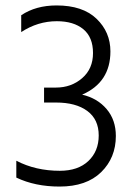

<svg xmlns="http://www.w3.org/2000/svg" viewBox="-20 -680 501 706"><path d="M58 -562C98.7 -588.7 142.3 -602 189 -602C230.3 -602 262.8 -592.2 286.5 -572.5C310.2 -552.8 322 -523.7 322 -485C322 -446.3 308.7 -415.5 282 -392.5C255.3 -369.5 223.3 -358 186 -358H142V-303H186C234.7 -303 273 -292.7 301 -272C329 -251.3 343 -221.3 343 -182C343 -143.3 330.3 -112 305 -88C279.7 -64 244.7 -52 200 -52C140.7 -52 87.3 -64.3 40 -89V-27C86 -5 139 6 199 6C265 6 316 -11.7 352 -47C388 -82.3 406 -126.7 406 -180C406 -219.3 394.7 -252.3 372 -279C349.3 -305.7 319.3 -323.3 282 -332C351.3 -362 386 -415 386 -491C386 -538.3 369 -578.3 335 -611C301 -643.7 252 -660 188 -660C137.3 -660 94 -648 58 -624Z"/></svg>

Font: Hind Light
Style: Regular
Weight: 300
Designer: Manushi Parikh, Satya Rajpurohit
Foundry: Indian Type Foundry
Version: Version 1.201;PS 1.0;hotconv 1.0.78;makeotf.lib2.5.61930; tt